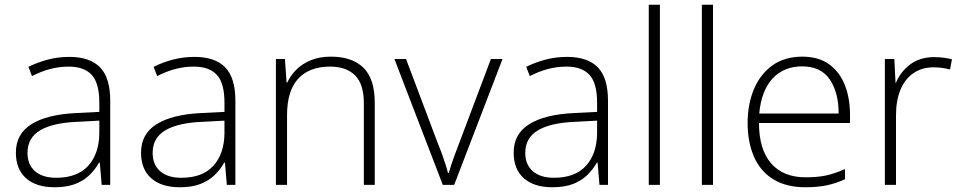

<svg xmlns="http://www.w3.org/2000/svg" viewBox="-20 -780 4052 810"><path d="M272 -540Q359 -540 402 -496Q445 -452 445 -355V0H409L401 -94H398Q381 -64 356.5 -40.5Q332 -17 296.5 -3.5Q261 10 210 10Q133 10 90 -28Q47 -66 47 -136Q47 -215 112.5 -256Q178 -297 300 -303L399 -308V-347Q399 -429 367 -464Q335 -499 270 -499Q230 -499 192 -489Q154 -479 115 -459L100 -498Q138 -517 181.5 -528.5Q225 -540 272 -540ZM305 -266Q204 -262 150 -230.5Q96 -199 96 -135Q96 -85 128 -57.5Q160 -30 217 -30Q306 -30 352 -80.5Q398 -131 399 -218V-271Z M800 -540Q887 -540 930 -496Q973 -452 973 -355V0H937L929 -94H926Q909 -64 884.5 -40.5Q860 -17 824.5 -3.5Q789 10 738 10Q661 10 618 -28Q575 -66 575 -136Q575 -215 640.5 -256Q706 -297 828 -303L927 -308V-347Q927 -429 895 -464Q863 -499 798 -499Q758 -499 720 -489Q682 -479 643 -459L628 -498Q666 -517 709.5 -528.5Q753 -540 800 -540ZM833 -266Q732 -262 678 -230.5Q624 -199 624 -135Q624 -85 656 -57.5Q688 -30 745 -30Q834 -30 880 -80.5Q926 -131 927 -218V-271Z M1376 -541Q1466 -541 1513.5 -494Q1561 -447 1561 -347V0H1515V-344Q1515 -425 1478 -462Q1441 -499 1372 -499Q1285 -499 1238 -448Q1191 -397 1191 -294V0H1144V-531H1182L1189 -432H1192Q1206 -462 1230.5 -486.5Q1255 -511 1291.5 -526Q1328 -541 1376 -541Z M1848 0 1644 -531H1693L1831 -165Q1840 -144 1847 -123.5Q1854 -103 1860 -85Q1866 -67 1870 -50H1873Q1878 -67 1884 -85.5Q1890 -104 1897.5 -124Q1905 -144 1913 -165L2051 -531H2100L1896 0Z M2372 -540Q2459 -540 2502 -496Q2545 -452 2545 -355V0H2509L2501 -94H2498Q2481 -64 2456.5 -40.5Q2432 -17 2396.5 -3.5Q2361 10 2310 10Q2233 10 2190 -28Q2147 -66 2147 -136Q2147 -215 2212.5 -256Q2278 -297 2400 -303L2499 -308V-347Q2499 -429 2467 -464Q2435 -499 2370 -499Q2330 -499 2292 -489Q2254 -479 2215 -459L2200 -498Q2238 -517 2281.5 -528.5Q2325 -540 2372 -540ZM2405 -266Q2304 -262 2250 -230.5Q2196 -199 2196 -135Q2196 -85 2228 -57.5Q2260 -30 2317 -30Q2406 -30 2452 -80.5Q2498 -131 2499 -218V-271Z M2764 0H2717V-760H2764Z M2988 0H2941V-760H2988Z M3365 -541Q3433 -541 3477.5 -509Q3522 -477 3544 -421.5Q3566 -366 3566 -295V-261H3182Q3182 -150 3233 -91Q3284 -32 3379 -32Q3428 -32 3464 -39.5Q3500 -47 3545 -67V-24Q3506 -6 3467 2Q3428 10 3378 10Q3297 10 3242.5 -23.5Q3188 -57 3161 -118.5Q3134 -180 3134 -261Q3134 -340 3160.5 -403.5Q3187 -467 3238.5 -504Q3290 -541 3365 -541ZM3364 -500Q3287 -500 3239.5 -449Q3192 -398 3183 -301H3518Q3518 -390 3480.5 -445Q3443 -500 3364 -500Z M3921 -539Q3942 -539 3961 -536.5Q3980 -534 3996 -530L3988 -487Q3971 -491 3955 -493.5Q3939 -496 3919 -496Q3869 -496 3833 -471Q3797 -446 3778.5 -400.5Q3760 -355 3760 -293V0H3713V-531H3753L3758 -431H3760Q3778 -476 3819 -507.5Q3860 -539 3921 -539Z"/></svg>

Font: Noto Sans Syriac Eastern ExtraLight
Style: Regular
Weight: 250
Designer: Patrick Giasson and the Monotype Design Team
Foundry: Monotype Imaging Inc.
Version: Version 3.001